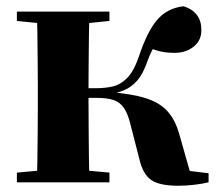

<svg xmlns="http://www.w3.org/2000/svg" viewBox="-20 -583 696 614"><path d="M34 0V-31L144 -41H221L330 -31V0ZM34 -516V-546H330V-516L221 -505H144ZM97 0Q99 -26 99.5 -68.5Q100 -111 100.5 -157Q101 -203 101 -238V-308Q101 -343 100.5 -389Q100 -435 99.5 -478Q99 -521 97 -546H266Q265 -521 264.5 -477.5Q264 -434 263.5 -385.5Q263 -337 263 -296V-275Q263 -222 263.5 -168Q264 -114 264.5 -70Q265 -26 266 0ZM426 -73 397 -186Q389 -219 376.5 -237.5Q364 -256 343.5 -263Q323 -270 288 -270H182V-301H289Q316 -301 340.5 -306.5Q365 -312 386.5 -333.5Q408 -355 424 -402Q451 -483 483 -520Q515 -557 567 -563Q624 -545 624 -487Q624 -453 599 -433.5Q574 -414 539 -414Q514 -414 495.5 -418Q477 -422 455 -431L508 -480Q486 -454 474.5 -436Q463 -418 452 -389Q438 -347 418.5 -325Q399 -303 374.5 -293.5Q350 -284 320 -279L323 -289Q397 -284 443 -270Q489 -256 514.5 -228.5Q540 -201 553 -155L594 -11L480 -49L647 -29V0Q627 5 600.5 8Q574 11 550 11Q490 11 463.5 -7.5Q437 -26 426 -73Z"/></svg>

Font: Noto Serif JP Black
Style: Regular
Weight: 900
Designer: Ryoko NISHIZUKA 西塚涼子 (kana & ideographs); Frank Grießhammer (Latin, Greek & Cyrillic); Wenlong ZHANG 张文龙 (bopomofo); San
Foundry: Adobe
Version: Version 2.003-H1;hotconv 1.1.1;makeotfexe 2.6.0